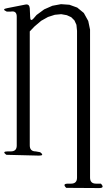

<svg xmlns="http://www.w3.org/2000/svg" viewBox="-23 -783 543 936"><path d="M299.8 132.8Q279.3 112.3 308.6 112.3H323.2Q352.5 112.3 352.5 83V-632.8L349.6 -662.1L339.8 -683.6L324.2 -699.2L302.7 -709L275.4 -713.9L244.1 -710.9L210.9 -700.2L177.7 -681.6L145.5 -654.3L122.1 -629.9V-74.2Q122.1 -44.9 151.4 -44.9L172.9 -41Q195.3 -24.4 167 -24.4L7.8 -28.3Q-14.6 -44.9 13.7 -44.9H29.3Q58.6 -44.9 58.6 -73.2V-702.1Q58.6 -731.4 30.3 -726.6H9.8Q-16.6 -738.3 11.7 -743.2L100.6 -760.7Q120.1 -764.6 122.1 -743.2L124 -702.1Q124 -672.9 142.6 -695.3L155.3 -710L192.4 -737.3L232.4 -754.9L274.4 -762.7L315.4 -759.8L353.5 -746.1L385.7 -719.7L407.2 -680.7L416 -638.7V83Q416 112.3 445.3 112.3H468.8Q489.3 133.8 460 133.8Z"/></svg>

Font: B2 Hana
Style: Regular
Weight: 500
Version: 2020-08-05; (max)